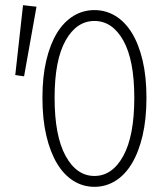

<svg xmlns="http://www.w3.org/2000/svg" viewBox="-20 -710 640 742"><path d="M345 12Q301 12 264 -11Q227 -34 200.5 -78Q174 -122 159 -186Q144 -250 144 -332Q144 -414 159 -477Q174 -540 200.5 -583Q227 -626 264 -648.5Q301 -671 345 -671Q389 -671 426 -648.5Q463 -626 489.5 -583Q516 -540 531 -477Q546 -414 546 -332Q546 -250 531 -186Q516 -122 489.5 -78Q463 -34 426 -11Q389 12 345 12ZM345 -30Q414 -30 456.5 -107.5Q499 -185 499 -332Q499 -478 456.5 -553.5Q414 -629 345 -629Q276 -629 233.5 -553.5Q191 -478 191 -332Q191 -185 233.5 -107.5Q276 -30 345 -30ZM73 -415 39 -420 69 -690 121 -684Z"/></svg>

Font: Source Code Pro Light
Style: Regular
Weight: 300
Monospace: yes
Designer: Paul D. Hunt, Teo Tuominen
Foundry: Adobe Systems Incorporated
Version: Version 2.030;PS 1.000;hotconv 16.6.51;makeotf.lib2.5.65220